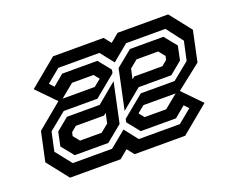

<svg xmlns="http://www.w3.org/2000/svg" viewBox="-91 -702 1077 865"><g transform="rotate(-20 447.5 -270.0)"><path d="M112 0 31 -103 61 -243 185.5 -346H356.5L396.5 -378.5L394.5 -368L370 -398.5H266.5L188 -334.5L94.5 -430.5L227 -540H469.5L496 -506.5L536.5 -540H779L860 -437L829 -291L705.5 -194H534.5L494.5 -161.5L496.5 -172L521 -141.5H624.5L703 -205.5L796.5 -109.5L664 0H421.5L395 -33.5L354.5 0ZM146 -57.5H334.5L412.5 -121.5L462.5 -57.5H659.5L724 -110.5L704.5 -131.5L652 -88H483L435 -148L438.5 -163.5L541.5 -248H703.5L785.5 -314.5L805 -404.5L745 -483H556.5L479 -419L428.5 -483H231.5L167 -430L186.5 -409L239 -452.5H408L456 -392.5L452.5 -376.5L349.5 -292H188L105 -224.5L85.5 -134ZM166.5 -88 119 -147 133 -213.5 192.5 -262.5H349.5L445 -341.5L404.5 -151L327.5 -88ZM446 -198.5 486.5 -389.5 564 -452.5H724.5L772 -393.5L758 -326.5L698.5 -277.5H542ZM211.5 -141.5H315L352.5 -172L363 -220L351.5 -210.5H216.5L191 -189.5L187 -172ZM528 -320 539.5 -329.5H674.5L700 -350.5L704 -368L679.5 -398.5H576L538.5 -368Z"/></g></svg>

Font: Tourney Thin SemiBold
Style: Italic
Weight: 600
Italic angle: -12°
Version: Version 1.015